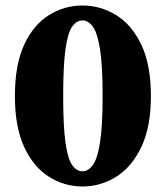

<svg xmlns="http://www.w3.org/2000/svg" viewBox="-20 -660 600 696"><path d="M209 -312Q209 -202 217.5 -142.5Q226 -83 242 -61Q258 -39 279 -39Q300 -39 316.5 -61.5Q333 -84 342.5 -143Q352 -202 352 -312Q352 -423 342.5 -482Q333 -541 316.5 -563.5Q300 -586 279 -586Q258 -586 242 -564Q226 -542 217.5 -482.5Q209 -423 209 -312ZM279 -640Q345 -640 401.5 -605Q458 -570 492.5 -497.5Q527 -425 527 -312Q527 -200 492.5 -127.5Q458 -55 401.5 -19.5Q345 16 279 16Q213 16 157 -19.5Q101 -55 67.5 -127.5Q34 -200 34 -312Q34 -425 67.5 -497.5Q101 -570 157 -605Q213 -640 279 -640Z"/></svg>

Font: Source Serif Pro Black
Style: Regular
Weight: 900
Designer: Frank Grießhammer
Foundry: Adobe Systems Incorporated
Version: Version 3.001;hotconv 1.0.111;makeotfexe 2.5.65597